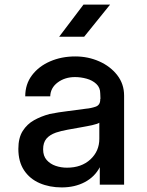

<svg xmlns="http://www.w3.org/2000/svg" viewBox="-20 -805 640 837"><path d="M249 12Q196 12 153 -6.5Q110 -25 85 -62.5Q60 -100 60 -156Q60 -204 79 -234Q98 -264 128.5 -281Q159 -298 196 -308Q236 -316 274.5 -320.5Q313 -325 354 -331Q377 -333 397 -340Q417 -347 417 -371V-374H418L417 -398Q417 -423 400 -439Q383 -455 357.5 -462Q332 -469 307 -469Q263 -469 231.5 -445.5Q200 -422 199 -385H90Q90 -438 119.5 -477Q149 -516 198.5 -537.5Q248 -559 308 -559Q364 -559 412.5 -537.5Q461 -516 491 -477.5Q521 -439 521 -388V0H415V-76Q393 -34 349.5 -11Q306 12 249 12ZM272 -74Q335 -74 374 -110Q413 -146 413 -200V-270Q406 -265 384 -260Q362 -255 333 -250Q304 -245 274.5 -239.5Q245 -234 224 -227Q196 -217 182 -200Q168 -183 168 -154Q168 -125 183.5 -107.5Q199 -90 222.5 -82Q246 -74 272 -74ZM238 -645 344 -785H460L347 -645Z"/></svg>

Font: Tiny SemiBold
Style: Regular
Weight: 600
Designer: Philipp Nurullin, Konstantin Bulenkov
Foundry: JetBrains
Version: Version 2.251; ttfautohint (v1.8.4.7-5d5b)